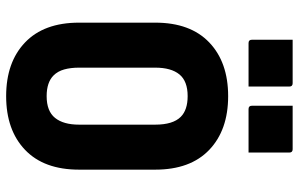

<svg xmlns="http://www.w3.org/2000/svg" viewBox="-198 -778 995 640"><g transform="rotate(90 300.0 -457.5)"><path d="M300 -720Q413 -720 479 -657Q545 -594 545 -477V-223Q545 -106 479 -43Q413 20 300 20Q187 20 121 -43Q55 -106 55 -223V-477Q55 -594 121 -657Q187 -720 300 -720ZM205 -223Q205 -195 211 -173.5Q217 -152 231 -138Q254 -115 300 -115Q350 -115 372.5 -143Q395 -171 395 -223V-477Q395 -536 369 -562Q346 -585 300 -585Q250 -585 227.5 -557.5Q205 -530 205 -477ZM112 -935H257Q268 -935 268 -924V-788H123Q112 -788 112 -799ZM332 -935H477Q488 -935 488 -924V-788H343Q332 -788 332 -799Z"/></g></svg>

Font: Recursive Mn Lnr St XBd
Style: Regular
Weight: 800
Monospace: yes
Version: Version 1.079;hotconv 1.0.112;makeotfexe 2.5.65598; ttfautoh